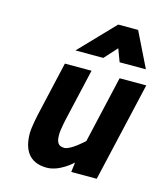

<svg xmlns="http://www.w3.org/2000/svg" viewBox="-113 -836 799 932"><g transform="rotate(15 286.5 -369.5)"><path d="M362 -164C362 -164 299 -104 267 -104C233 -104 226 -125 226 -162C226 -185 238 -240 244 -265L298 -500H164L108 -255C101 -226 87 -162 87 -129C87 -51 118 11 209 11C275 11 336 -49 336 -49L330 0H458L573 -500H439ZM337 -575 395 -639 419 -575H551L465 -750H365L197 -575Z"/></g></svg>

Font: RazerF5
Style: Bold Italic
Weight: 700
Foundry: Razer Inc.
Version: Version 2